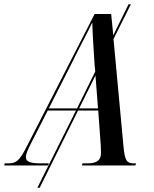

<svg xmlns="http://www.w3.org/2000/svg" viewBox="-84 -780 725 905"><path d="M-64 0H143L146 -10H111C60 -10 38 -17 38 -39C38 -55 48 -76 61 -102L141 -259H274L92 105H103L284 -259H379L391 -94C391 -82 392 -69 392 -59C392 -22 369 -10 328 -10H305L302 0H554L557 -10H546C512 -10 504 -26 498 -91L451 -596L533 -760H522L450 -614L440 -714H362L45 -95C8 -21 -8 -10 -45 -10H-62ZM252 -478C295 -566 329 -627 351 -674C352 -627 358 -532 362 -473L365 -443L279 -269H146ZM289 -269 366 -424 378 -269Z"/></svg>

Font: Noto Serif Display Condensed Medium
Style: Italic
Weight: 500
Width: 3
Italic angle: -12°
Designer: Monotype Design Team
Foundry: Monotype Imaging Inc.
Version: Version 2.009